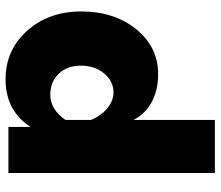

<svg xmlns="http://www.w3.org/2000/svg" viewBox="-71 -505 789 687"><g transform="rotate(-90 323.5 -161.5)"><path d="M237.8 -78.1V212.9H47.9V-525.9H212.9V-446.8Q271 -536.1 382.8 -536.1Q487.8 -536.1 556.9 -459Q626 -381.8 626 -265.1Q626 -146.5 562.3 -68.4Q498.5 9.8 401.9 9.8Q344.7 9.8 302.5 -12.7Q260.3 -35.2 237.8 -78.1ZM432.1 -266.1Q432.1 -315.4 403.3 -345.7Q374.5 -376 328.1 -376Q275.4 -376 237.8 -321.8V-231Q251.5 -195.8 278.8 -172.9Q306.2 -149.9 335.9 -149.9Q377 -149.9 404.5 -183.8Q432.1 -217.8 432.1 -266.1Z"/></g></svg>

Font: Rawline Black
Style: Regular
Weight: 900
Designer: Matt McInerney, Pablo Impallari, Rodrigo Fuenzalida
Foundry: Matt McInerney, Pablo Impallari, Rodrigo Fuenzalida
Version: Version 4.020;PS 004.020;hotconv 1.0.88;makeotf.lib2.5.64775